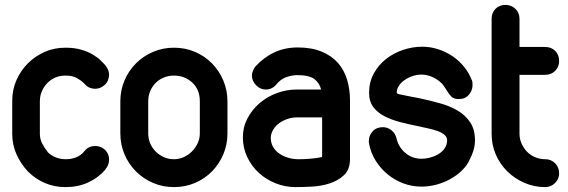

<svg xmlns="http://www.w3.org/2000/svg" viewBox="-20 -755 2321 785"><path d="M326 -138Q342 -158 369 -158Q390 -158 405 -146Q426 -129 426 -102Q426 -81 411 -63H412Q382 -28 340.5 -9Q299 10 248 10Q203 10 164 -6.5Q125 -23 94 -54Q65 -85 47.5 -124Q30 -163 30 -208V-342Q30 -389 47.5 -428Q65 -467 94 -496Q123 -525 162 -542.5Q201 -560 248 -560Q284 -560 311.5 -552Q339 -544 358.5 -532.5Q378 -521 391 -508.5Q404 -496 412 -487H411Q426 -470 426 -449Q426 -438 421 -426Q416 -414 406 -406Q389 -392 369 -392Q358 -392 346.5 -396.5Q335 -401 327 -411Q326 -412 324.5 -413Q323 -414 322 -416Q313 -425 295 -435.5Q277 -446 248 -446Q204 -446 174 -416Q160 -402 151.5 -382.5Q143 -363 143 -342V-208Q143 -187 152 -169Q161 -151 175 -134H174Q204 -104 250 -104Q272 -104 292 -112Q312 -120 326 -138Z M472 -340Q472 -386 489 -426Q506 -466 536 -496Q566 -526 606 -543Q646 -560 691 -560Q737 -560 777 -543Q817 -526 846.5 -496Q876 -466 893 -426Q910 -386 910 -340V-210Q910 -164 893 -124Q876 -84 846.5 -54Q817 -24 777 -7Q737 10 691 10Q646 10 606 -7Q566 -24 536 -54Q506 -84 489 -124Q472 -164 472 -210ZM586 -210Q586 -188 594 -169Q602 -150 616.5 -135.5Q631 -121 650 -112.5Q669 -104 691 -104Q712 -104 731 -112.5Q750 -121 764.5 -135.5Q779 -150 788 -169Q797 -188 797 -210V-341Q797 -389 766 -417.5Q735 -446 691 -446Q670 -446 651 -438.5Q632 -431 617.5 -417Q603 -403 594.5 -383.5Q586 -364 586 -340Z M1293 -389Q1286 -416 1265 -432Q1244 -448 1192 -448Q1166 -446 1146.5 -438Q1127 -430 1111 -411Q1093 -389 1067 -389Q1044 -389 1027 -406.5Q1010 -424 1010 -446Q1010 -455 1014 -465Q1018 -475 1024 -483Q1059 -521 1102 -541Q1145 -561 1197 -561Q1254 -561 1295 -544Q1336 -527 1361.5 -498Q1387 -469 1399 -429.5Q1411 -390 1411 -344V-105Q1411 -62 1386.5 -39Q1362 -16 1327.5 -5Q1293 6 1254.5 8Q1216 10 1188 10Q1146 10 1107 -5.5Q1068 -21 1038.5 -48Q1009 -75 991 -112.5Q973 -150 973 -194Q973 -235 991.5 -270.5Q1010 -306 1040.5 -332.5Q1071 -359 1111 -374Q1151 -389 1193 -389ZM1297 -275H1193Q1175 -275 1156.5 -269Q1138 -263 1123 -252.5Q1108 -242 1098 -226.5Q1088 -211 1087 -193Q1087 -170 1097 -153.5Q1107 -137 1123.5 -126Q1140 -115 1160 -109.5Q1180 -104 1201 -104Q1222 -104 1248 -106Q1274 -108 1297 -113Z M1908 -430Q1911 -425 1911.5 -418.5Q1912 -412 1912 -407Q1912 -385 1897 -367.5Q1882 -350 1856 -350Q1835 -350 1825.5 -360Q1816 -370 1806 -386L1807 -385Q1802 -392 1797 -400Q1792 -408 1786 -414Q1769 -431 1747 -440.5Q1725 -450 1703 -450Q1685 -450 1667 -444Q1649 -438 1634.5 -428Q1620 -418 1611 -404.5Q1602 -391 1602 -376Q1602 -371 1620 -368L1665 -359Q1673 -357 1681 -356Q1689 -355 1697 -353Q1738 -344 1778 -333Q1818 -322 1850 -303.5Q1882 -285 1902 -255.5Q1922 -226 1922 -181Q1922 -152 1909.5 -122.5Q1897 -93 1887 -79Q1872 -59 1851.5 -43Q1831 -27 1806.5 -15.5Q1782 -4 1755.5 2Q1729 8 1704 8Q1664 8 1628.5 -5.5Q1593 -19 1564.5 -42.5Q1536 -66 1516 -98Q1496 -130 1489 -167L1490 -166Q1488 -171 1488 -174V-178Q1488 -201 1503.5 -218Q1519 -235 1545 -235Q1565 -235 1580.5 -222.5Q1596 -210 1601 -190Q1609 -154 1637 -130Q1665 -106 1703 -106Q1722 -106 1741 -111.5Q1760 -117 1775 -126.5Q1790 -136 1799 -150Q1808 -164 1808 -181Q1808 -194 1798 -203Q1788 -212 1771 -218.5Q1754 -225 1731 -230L1685 -240Q1650 -247 1615.5 -256Q1581 -265 1552.5 -279.5Q1524 -294 1506.5 -317Q1489 -340 1489 -376Q1489 -419 1508 -454Q1527 -489 1558 -513.5Q1589 -538 1628 -551Q1667 -564 1706 -564Q1739 -564 1770.5 -554Q1802 -544 1829 -526Q1856 -508 1876.5 -483Q1897 -458 1908 -429Z M1990 -678Q1990 -703 2006 -719Q2022 -735 2047 -735Q2070 -735 2087 -719Q2104 -703 2104 -678V-563H2209Q2234 -563 2250 -547Q2266 -531 2266 -505Q2266 -482 2250 -465.5Q2234 -449 2209 -449H2104V-208Q2104 -187 2112.5 -168Q2121 -149 2135 -134.5Q2149 -120 2168.5 -112Q2188 -104 2210 -104Q2233 -104 2249.5 -87.5Q2266 -71 2266 -46Q2266 -23 2249 -6.5Q2232 10 2209 10Q2164 10 2124 -7.5Q2084 -25 2054 -54.5Q2024 -84 2007 -123.5Q1990 -163 1990 -208Z"/></svg>

Font: VDS
Style: Bold
Weight: 700
Designer: artmaker
Foundry: artmaker
Version: Version 1.000 2009 initial release